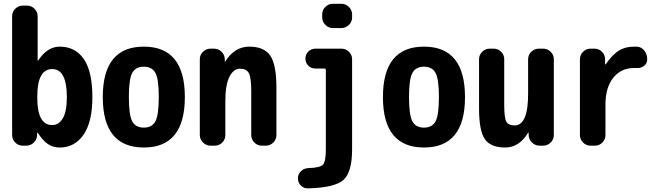

<svg xmlns="http://www.w3.org/2000/svg" viewBox="-20 -780 3540 1028"><path d="M259.8 -110.4Q294.9 -110.4 316.4 -146.5Q337.9 -182.6 337.9 -259.8Q337.9 -410.2 259.8 -410.2Q179.7 -410.2 179.7 -264.6V-254.9Q179.7 -110.4 259.8 -110.4ZM299.8 -530.3Q382.8 -530.3 428.7 -463.9Q474.6 -397.5 474.6 -259.8Q474.6 -127 427.2 -58.6Q379.9 9.8 299.8 9.8Q264.6 9.8 237.8 -7.8Q210.9 -25.4 181.6 -69.3Q181.6 -70.3 179.7 -70.3Q178.7 -70.3 178.7 -69.3V-56.6Q177.7 -32.2 160.6 -16.1Q143.6 0 120.1 0H101.6Q78.1 0 61.5 -17.1Q44.9 -34.2 44.9 -56.6V-693.4Q44.9 -716.8 62 -733.4Q79.1 -750 101.6 -750H125Q148.4 -750 165 -732.9Q181.6 -715.8 181.6 -693.4V-456.1Q181.6 -455.1 182.6 -455.1Q184.6 -455.1 184.6 -456.1Q233.4 -530.3 299.8 -530.3Z M688 -130.4Q706.1 -96.7 750 -96.7Q793.9 -96.7 812 -130.4Q830.1 -164.1 830.1 -260.3Q830.1 -356.4 812 -389.6Q793.9 -422.9 750 -422.9Q706.1 -422.9 688 -389.6Q669.9 -356.4 669.9 -260.3Q669.9 -164.1 688 -130.4ZM530.3 -260.3Q530.3 -530.3 750 -530.3Q969.7 -530.3 969.7 -260.3Q969.7 9.8 750 9.8Q530.3 9.8 530.3 -260.3Z M1460 -309.6V-56.6Q1460 -33.2 1442.9 -16.6Q1425.8 0 1403.3 0H1381.8Q1358.4 0 1341.8 -17.1Q1325.2 -34.2 1325.2 -56.6V-290Q1325.2 -364.3 1312.5 -388.2Q1299.8 -412.1 1265.1 -412.1Q1230.5 -412.1 1208.5 -369.1Q1186.5 -326.2 1186.5 -237.3V-56.6Q1186.5 -33.2 1169.9 -16.6Q1153.3 0 1129.9 0H1107.4Q1084 0 1066.9 -17.1Q1049.8 -34.2 1049.8 -56.6V-462.9Q1049.8 -486.3 1066.9 -502.9Q1084 -519.5 1107.4 -519.5H1125Q1149.4 -519.5 1166 -503.4Q1182.6 -487.3 1183.6 -462.9V-451.2Q1183.6 -450.2 1184.6 -450.2Q1186.5 -450.2 1186.5 -451.2Q1236.3 -530.3 1314.9 -530.3Q1393.6 -530.3 1426.8 -482.4Q1460 -434.6 1460 -309.6Z M1807.6 -519.5Q1831.1 -519.5 1848.1 -502.9Q1865.2 -486.3 1865.2 -462.9V19.5Q1865.2 140.6 1819.8 182.6Q1774.4 224.6 1629.9 228.5Q1607.4 229.5 1591.3 213.9Q1575.2 198.2 1575.2 174.8Q1575.2 152.3 1591.3 136.7Q1607.4 121.1 1629.9 120.1Q1695.3 118.2 1710 100.6Q1724.6 83 1724.6 19.5V-404.3Q1724.6 -413.1 1715.8 -413.1H1668.9Q1645.5 -413.1 1630.4 -428.7Q1615.2 -444.3 1615.2 -466.3Q1615.2 -488.3 1630.9 -503.9Q1646.5 -519.5 1668.9 -519.5ZM1807.6 -759.8Q1831.1 -759.8 1848.1 -742.7Q1865.2 -725.6 1865.2 -703.1V-686.5Q1865.2 -663.1 1848.1 -646.5Q1831.1 -629.9 1807.6 -629.9H1761.7Q1738.3 -629.9 1721.7 -647Q1705.1 -664.1 1705.1 -686.5V-703.1Q1705.1 -726.6 1722.2 -743.2Q1739.3 -759.8 1761.7 -759.8Z M2188 -130.4Q2206.1 -96.7 2250 -96.7Q2293.9 -96.7 2312 -130.4Q2330.1 -164.1 2330.1 -260.3Q2330.1 -356.4 2312 -389.6Q2293.9 -422.9 2250 -422.9Q2206.1 -422.9 2188 -389.6Q2169.9 -356.4 2169.9 -260.3Q2169.9 -164.1 2188 -130.4ZM2030.3 -260.3Q2030.3 -530.3 2250 -530.3Q2469.7 -530.3 2469.7 -260.3Q2469.7 9.8 2250 9.8Q2030.3 9.8 2030.3 -260.3Z M2887.7 -519.5Q2911.1 -519.5 2928.2 -502.9Q2945.3 -486.3 2945.3 -462.9V-56.6Q2945.3 -33.2 2928.2 -16.6Q2911.1 0 2887.7 0H2870.1Q2845.7 0 2828.6 -16.6Q2811.5 -33.2 2810.5 -56.6V-69.3Q2810.5 -70.3 2809.6 -70.3Q2807.6 -70.3 2807.6 -69.3Q2759.8 9.8 2684.6 9.8Q2607.4 9.8 2576.2 -34.7Q2544.9 -79.1 2544.9 -200.2V-462.9Q2544.9 -486.3 2562 -502.9Q2579.1 -519.5 2601.6 -519.5H2623Q2646.5 -519.5 2663.1 -502.9Q2679.7 -486.3 2679.7 -462.9V-219.7Q2679.7 -149.4 2690.9 -128.9Q2702.1 -108.4 2735.4 -108.4Q2808.6 -108.4 2807.6 -283.2V-462.9Q2807.6 -486.3 2824.7 -502.9Q2841.8 -519.5 2865.2 -519.5Z M3388.7 -530.3Q3414.1 -529.3 3429.7 -509.3Q3445.3 -489.3 3445.3 -462.9V-461.9Q3445.3 -440.4 3428.2 -427.2Q3411.1 -414.1 3388.7 -416H3375Q3305.7 -416 3263.7 -363.8Q3221.7 -311.5 3221.7 -219.7V-56.6Q3221.7 -33.2 3205.1 -16.6Q3188.5 0 3165 0H3141.6Q3118.2 0 3101.6 -17.1Q3085 -34.2 3085 -56.6V-462.9Q3085 -486.3 3102.1 -502.9Q3119.1 -519.5 3141.6 -519.5H3163.1Q3186.5 -519.5 3203.1 -502.9Q3219.7 -486.3 3219.7 -462.9V-435.5Q3219.7 -434.6 3220.7 -434.6Q3222.7 -434.6 3222.7 -435.5Q3258.8 -487.3 3293 -508.8Q3327.1 -530.3 3375 -530.3Z"/></svg>

Font: Rounded Mgen+ 2m bold
Style: Bold
Weight: 700
Designer: [Source Han Sans]
Ryoko NISHIZUKA  (kana & ideographs); Paul D. Hunt (Latin, Greek & Cyrillic); Wenlong ZHANG  (bopomofo
Version: Version 1.059.20150602